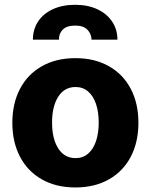

<svg xmlns="http://www.w3.org/2000/svg" viewBox="-20 -783 638 812"><path d="M32.2 -263.7Q32.2 -345.2 64.5 -407Q96.7 -468.8 157 -502.9Q217.3 -537.1 298.8 -537.1Q380.4 -537.1 440.7 -502.9Q501 -468.8 533.2 -407Q565.4 -345.2 565.4 -263.7Q565.4 -182.1 533.2 -120.4Q501 -58.6 440.7 -24.4Q380.4 9.8 298.8 9.8Q217.3 9.8 157 -24.4Q96.7 -58.6 64.5 -120.4Q32.2 -182.1 32.2 -263.7ZM397.5 -264.6Q397.5 -309.1 386 -343.3Q374.5 -377.4 352.5 -396.2Q330.6 -415 299.8 -415Q252.4 -415 226.3 -374Q200.2 -333 200.2 -264.6Q200.2 -196.3 226.3 -155.3Q252.4 -114.3 299.8 -114.3Q330.6 -114.3 352.5 -133.1Q374.5 -151.9 386 -186Q397.5 -220.2 397.5 -264.6ZM297.9 -762.7Q351.1 -762.7 391.6 -743.9Q432.1 -725.1 454.3 -691.7Q476.6 -658.2 476.6 -615.2H367.2Q366.2 -640.6 349.4 -657.7Q332.5 -674.8 297.9 -674.8Q262.2 -674.8 245.4 -657.7Q228.5 -640.6 229.5 -615.2H119.1Q119.1 -658.2 140.9 -691.7Q162.6 -725.1 203.1 -743.9Q243.7 -762.7 297.9 -762.7Z"/></svg>

Font: Pretendard GOV ExtraBold
Style: Regular
Weight: 800
Designer: Base glyphs from Inter by Rasmus Andersson; Hangeul glyphs from Noto Sans CJK(Source Han Sans) by Jang Soo-young and Kan
Foundry: Kil Hyung-jin
Version: Version 1.309